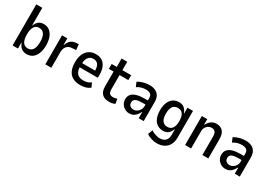

<svg xmlns="http://www.w3.org/2000/svg" viewBox="21 -1685 4011 2855"><g transform="rotate(30 2026.0 -258.0)"><path d="M319 9Q267 9 230.5 -17.5Q194 -44 172 -102H168V0H76V-705H179V-403H182Q202 -455 236 -481.5Q270 -508 321 -508Q381 -508 422.5 -475.5Q464 -443 486 -385Q508 -327 508 -249Q508 -171 486 -113Q464 -55 422 -23Q380 9 319 9ZM292 -74Q350 -74 378 -119Q406 -164 406 -249Q406 -335 377.5 -380Q349 -425 291 -425Q234 -425 206 -380Q178 -335 178 -249Q178 -164 206 -119Q234 -74 292 -74Z M638 0V-498H728V-388H734Q749 -437 783 -468.5Q817 -500 870 -505L920 -508L929 -413L851 -407Q801 -403 771 -366Q741 -329 741 -271V0Z M1241 9Q1166 9 1112.5 -18.5Q1059 -46 1031.5 -103.5Q1004 -161 1004 -249Q1004 -327 1028 -385Q1052 -443 1100.5 -475.5Q1149 -508 1219 -508Q1283 -508 1327 -479Q1371 -450 1393 -394Q1415 -338 1415 -257V-217H1084V-289H1343L1327 -269Q1327 -359 1299 -394Q1271 -429 1218 -429Q1185 -429 1159 -412Q1133 -395 1117.5 -359Q1102 -323 1102 -263V-236Q1102 -177 1119 -142Q1136 -107 1168 -90.5Q1200 -74 1246 -74Q1277 -74 1311 -82.5Q1345 -91 1372 -115L1406 -43Q1368 -13 1326 -2Q1284 9 1241 9Z M1734 9Q1653 9 1612 -33.5Q1571 -76 1571 -162V-414H1490V-498H1577V-642H1674V-498H1824V-414H1674V-168Q1674 -117 1694.5 -98Q1715 -79 1751 -79Q1770 -79 1788 -82.5Q1806 -86 1821 -93L1836 -13Q1814 -1 1788 4Q1762 9 1734 9Z M2082 9Q2038 9 2002.5 -12Q1967 -33 1946 -68Q1925 -103 1925 -145Q1925 -197 1954 -231Q1983 -265 2038 -281Q2093 -297 2170 -297H2241V-227H2185Q2144 -227 2114 -223Q2084 -219 2064.5 -210.5Q2045 -202 2035.5 -186Q2026 -170 2026 -146Q2026 -108 2051 -89.5Q2076 -71 2111 -71Q2139 -71 2166 -88Q2193 -105 2210 -134Q2227 -163 2227 -198V-338Q2227 -385 2199.5 -404.5Q2172 -424 2119 -424Q2086 -424 2049 -414.5Q2012 -405 1973 -379L1941 -454Q1973 -473 2005 -484.5Q2037 -496 2071 -502Q2105 -508 2141 -508Q2196 -508 2238 -488.5Q2280 -469 2303.5 -429.5Q2327 -390 2327 -328V0H2241V-102H2235Q2220 -72 2198.5 -46Q2177 -20 2148.5 -5.5Q2120 9 2082 9Z M2655 189Q2612 189 2564 174Q2516 159 2479 133L2509 53Q2532 68 2557.5 79Q2583 90 2608.5 96.5Q2634 103 2656 103Q2721 103 2755.5 69Q2790 35 2790 -34V-123H2784Q2767 -74 2733.5 -46Q2700 -18 2646 -18Q2588 -18 2545 -46.5Q2502 -75 2479 -130Q2456 -185 2456 -263Q2456 -340 2479 -395Q2502 -450 2545 -479Q2588 -508 2647 -508Q2700 -508 2734.5 -479.5Q2769 -451 2787 -398H2791V-498H2886V-37Q2886 32 2858.5 83Q2831 134 2779.5 161.5Q2728 189 2655 189ZM2672 -101Q2729 -101 2757.5 -142.5Q2786 -184 2786 -263Q2786 -343 2757.5 -384Q2729 -425 2672 -425Q2615 -425 2586 -384.5Q2557 -344 2557 -263Q2557 -183 2586 -142Q2615 -101 2672 -101Z M3038 0V-498H3131V-405H3137Q3156 -448 3195 -478Q3234 -508 3287 -508Q3333 -508 3367 -489Q3401 -470 3419 -430.5Q3437 -391 3437 -327V0H3335V-320Q3335 -355 3326 -376.5Q3317 -398 3299 -409Q3281 -420 3254 -420Q3224 -420 3198.5 -404.5Q3173 -389 3157 -362.5Q3141 -336 3141 -303V0Z M3732 9Q3688 9 3652.5 -12Q3617 -33 3596 -68Q3575 -103 3575 -145Q3575 -197 3604 -231Q3633 -265 3688 -281Q3743 -297 3820 -297H3891V-227H3835Q3794 -227 3764 -223Q3734 -219 3714.5 -210.5Q3695 -202 3685.5 -186Q3676 -170 3676 -146Q3676 -108 3701 -89.5Q3726 -71 3761 -71Q3789 -71 3816 -88Q3843 -105 3860 -134Q3877 -163 3877 -198V-338Q3877 -385 3849.5 -404.5Q3822 -424 3769 -424Q3736 -424 3699 -414.5Q3662 -405 3623 -379L3591 -454Q3623 -473 3655 -484.5Q3687 -496 3721 -502Q3755 -508 3791 -508Q3846 -508 3888 -488.5Q3930 -469 3953.5 -429.5Q3977 -390 3977 -328V0H3891V-102H3885Q3870 -72 3848.5 -46Q3827 -20 3798.5 -5.5Q3770 9 3732 9Z"/></g></svg>

Font: Nunito Sans 7pt Condensed SemiBold
Style: Regular
Weight: 600
Width: 3
Designer: Vernon Adams
Foundry: Vernon Adams
Version: Version 3.101;gftools[0.9.27]